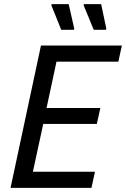

<svg xmlns="http://www.w3.org/2000/svg" viewBox="-20 -908 609 928"><path d="M31 0 178 -688H569L552 -610H253L205 -386H465L448 -309H189L139 -78H439L422 0ZM337 -764H276L228 -883L230 -888H312L339 -769ZM492 -764H433L384 -883L386 -888H469L494 -769Z"/></svg>

Font: Saira Semi Condensed
Style: Italic
Weight: 400
Width: 4
Italic angle: -12°
Designer: Hector Gatti with collaboration of the Omnibus-Type team
Foundry: Omnibus-Type
Version: Version 1.001; ttfautohint (v1.8)